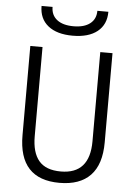

<svg xmlns="http://www.w3.org/2000/svg" viewBox="-61 -953 707 1009"><g transform="rotate(5 293.0 -449.0)"><path d="M291 9.8Q76.2 9.8 76.2 -222.7V-693.4H140.6V-222.7Q140.6 -137.2 177.2 -93.8Q213.9 -50.3 293 -50.3Q445.3 -50.3 445.3 -222.7V-693.4H509.8V-222.7Q509.8 -106.4 454.1 -48.3Q398.4 9.8 291 9.8ZM293 -766.6Q209.5 -766.6 163.1 -803.7Q116.7 -840.8 116.7 -908.2H174.8Q174.8 -864.7 205.8 -840.6Q236.8 -816.4 293 -816.4Q349.1 -816.4 380.1 -840.6Q411.1 -864.7 411.1 -908.2H469.2Q469.2 -840.8 422.9 -803.7Q376.5 -766.6 293 -766.6Z"/></g></svg>

Font: Cascadia Code NF Light
Style: Regular
Weight: 300
Monospace: yes
Designer: Aaron Bell
Foundry: Saja Typeworks
Version: Version 2404.023; ttfautohint (v1.8.4)